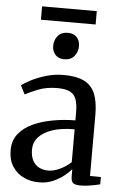

<svg xmlns="http://www.w3.org/2000/svg" viewBox="-60 -943 639 995"><g transform="rotate(5 259.0 -445.0)"><path d="M181 10.5Q138.5 10.5 102 -6.5Q65.5 -23.5 43 -57.8Q20.5 -92 20.5 -144Q20.5 -193.5 48 -228Q75.5 -262.5 121.5 -283.8Q167.5 -305 224.8 -315.2Q282 -325.5 341.5 -326V-366Q341.5 -408.5 332.5 -434.5Q323.5 -460.5 300.2 -472.5Q277 -484.5 234 -484.5Q178 -484.5 135.2 -467.5Q92.5 -450.5 67.5 -437L44.5 -482Q56.5 -492.5 88.8 -509.8Q121 -527 166 -541Q211 -555 261.5 -555Q328 -555 367.8 -535Q407.5 -515 424.8 -472.8Q442 -430.5 442 -363.5V-45.5L498.5 -45V-7Q487.5 -4 470.5 -0.5Q453.5 3 434 5.5Q414.5 8 397.5 8Q371 8 359.2 0Q347.5 -8 347.5 -36.5V-72.5Q336 -58.5 312.5 -39Q289 -19.5 255.5 -4.5Q222 10.5 181 10.5ZM223.5 -54.5Q252 -54.5 284.2 -69.8Q316.5 -85 341.5 -108.5V-279.5Q272.5 -279.5 225.5 -263.5Q178.5 -247.5 154.5 -220Q130.5 -192.5 130.5 -156Q130.5 -121 142.8 -98.5Q155 -76 176.2 -65.2Q197.5 -54.5 223.5 -54.5ZM255.5 -636.5Q225.5 -636.5 209.2 -655Q193 -673.5 193 -701Q193 -730.5 211 -752.5Q229 -774.5 263 -774.5H264Q294 -774.5 310.2 -756.5Q326.5 -738.5 326.5 -711Q326.5 -681.5 308.5 -659Q290.5 -636.5 256.5 -636.5ZM402.5 -899.5V-830H118V-899.5Z"/></g></svg>

Font: Merriweather 48pt
Style: Regular
Weight: 400
Version: Version 2.100